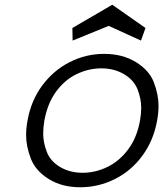

<svg xmlns="http://www.w3.org/2000/svg" viewBox="-20 -781 688 809"><path d="M318 8Q241 8 185.5 -26.5Q130 -61 110 -112.5Q90 -164 90 -212Q90 -241 96 -273Q111 -358 158.5 -421.5Q206 -485 274 -519.5Q342 -554 419 -554Q496 -554 552.5 -519.5Q609 -485 628.5 -433.5Q648 -382 648 -335Q648 -306 642 -273Q627 -189 580 -125Q533 -61 464 -26.5Q395 8 318 8ZM328 -53Q382 -53 432.5 -77.5Q483 -102 520 -151.5Q557 -201 570 -273Q575 -302 575 -327Q575 -365 559.5 -404.5Q544 -444 502.5 -468.5Q461 -493 407 -493Q353 -493 302.5 -468.5Q252 -444 216 -394.5Q180 -345 167 -273Q162 -244 162 -218Q162 -181 177 -141.5Q192 -102 233 -77.5Q274 -53 328 -53ZM286 -610 285 -663 453 -761 593 -663 574 -610 438 -672Z"/></svg>

Font: Fz Poppins Light
Style: Italic
Weight: 300
Italic angle: -10°
Designer: Ninad Kale (Devanagari), Jonny Pinhorn (Latin)
Foundry: Indian Type Foundry
Version: Vit hóa bi Vntype.Com & FontZin.Com